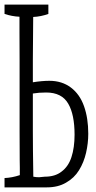

<svg xmlns="http://www.w3.org/2000/svg" viewBox="-27 -747 415 834"><path d="M-7.3 26.4Q25.9 24.9 59.1 13.7Q59.1 -4.9 59.1 -18.6Q59.1 -39.6 58.6 -50.8Q58.1 -63 58.1 -175.3Q58.1 -324.7 58.1 -483.9Q57.6 -541.5 57.6 -608.4Q57.6 -636.2 57.6 -674.3Q24.9 -675.8 -7.3 -686.5Q-7.3 -701.7 -7.3 -727.1H183.1Q183.1 -702.1 183.1 -686.5Q150.4 -674.8 117.2 -673.3Q115.7 -552.7 115.7 -485.4Q115.7 -432.6 115.7 -389.6Q155.8 -396 187.5 -396Q242.2 -396 281 -366.7Q319.8 -337.4 338.1 -285.4Q356.4 -233.4 356.4 -166Q356.4 -125 346.9 -83.5Q337.4 -42 316.4 -7.8Q295.4 26.4 259.8 46.4Q225.1 66.9 176.3 66.9H-7.3Q-7.3 51.3 -7.3 26.4ZM115.7 -340.8Q115.7 -253.9 115.7 -176.8Q115.7 -108.9 117.7 20.5Q130.4 22.9 142.6 22.9Q142.6 22.9 167.5 20.5Q212.4 20.5 240.2 -1.5Q270 -23.4 283.4 -64.7Q296.9 -106 296.9 -161.6Q296.9 -249.5 269.5 -296.4Q241.7 -345.2 173.3 -345.2Q141.6 -345.2 115.7 -340.8Z"/></svg>

Font: Scarab Serif
Style: Condensed-Light
Weight: 300
Designer: John Roberts
Foundry: Scarab
Version: 1.0